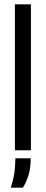

<svg xmlns="http://www.w3.org/2000/svg" viewBox="-20 -695 212 888"><path d="M49 0V-675H123V0ZM30 173Q46 121 48.5 87Q51 53 51 37H122Q122 84 111.5 116.5Q101 149 86 173Z"/></svg>

Font: Bricolage Grotesque 48pt Light
Style: Regular
Weight: 300
Designer: Mathieu Triay
Foundry: Atelier Triay
Version: Version 1.000; ttfautohint (v1.8.4.7-5d5b);gftools[0.9.32]